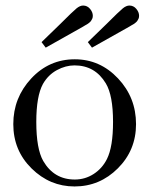

<svg xmlns="http://www.w3.org/2000/svg" viewBox="-20 -662 540 693"><path d="M297 -510Q324 -536 363 -574Q411 -622 423.5 -632Q436 -642 447 -642Q462 -642 472 -630Q482 -618 482 -605Q482 -599 480 -594.5Q478 -590 475.5 -586.5Q473 -583 468.5 -579.5Q464 -576 461.5 -574.5Q459 -573 453.5 -570Q448 -567 447 -566Q316 -492 312 -490ZM130 -510Q157 -536 196 -574Q244 -622 256.5 -632Q269 -642 280 -642Q295 -642 305 -630Q315 -618 315 -605Q315 -599 313 -594.5Q311 -590 308.5 -586.5Q306 -583 301.5 -579.5Q297 -576 294.5 -574.5Q292 -573 286.5 -570Q281 -567 280 -566Q149 -492 145 -490ZM250 -448Q341 -448 406 -379Q471 -310 471 -214Q471 -120 405.5 -54.5Q340 11 249 11Q160 11 94 -54Q28 -119 28 -214Q28 -309 92.5 -378.5Q157 -448 250 -448ZM111 -222Q111 -125 136 -81Q175 -14 250 -14Q287 -14 318 -34Q349 -54 366 -88Q388 -132 388 -222Q388 -318 362 -361Q323 -426 249 -426Q217 -426 185.5 -409Q154 -392 135 -359Q111 -315 111 -222Z"/></svg>

Font: CMU Serif
Style: Roman
Weight: 500
Version: Version 0.7.0